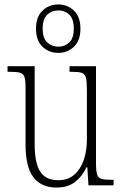

<svg xmlns="http://www.w3.org/2000/svg" viewBox="-20 -834 550 864"><path d="M234 10Q167 10 131 -35.5Q95 -81 95 -184V-439Q95 -473 90 -488Q85 -503 69.5 -507Q54 -511 23 -511H14V-536H136V-184Q136 -132 146 -96Q156 -60 179.5 -41.5Q203 -23 242 -23Q286 -23 314.5 -48Q343 -73 357 -114.5Q371 -156 371 -205V-429Q371 -467 366.5 -484.5Q362 -502 347 -506.5Q332 -511 300 -511H293V-536H412V-101Q412 -65 417 -49Q422 -33 437 -29Q452 -25 481 -25H491V0H378L373 -81H369Q350 -40 317.5 -15Q285 10 234 10ZM242 -596Q200 -596 171 -624Q142 -652 142 -705Q142 -758 171 -786Q200 -814 242 -814Q284 -814 313 -786Q342 -758 342 -705Q342 -652 313 -624Q284 -596 242 -596ZM243 -624Q272 -624 292 -643Q312 -662 312 -705Q312 -749 292 -768Q272 -787 243 -787Q213 -787 192.5 -768Q172 -749 172 -705Q172 -662 192.5 -643Q213 -624 243 -624Z"/></svg>

Font: Noto Serif Khmer Condensed ExtraLight
Style: Regular
Weight: 250
Width: 3
Designer: Danh Hong and the Monotype Design Team
Foundry: Monotype Imaging Inc.
Version: Version 2.004